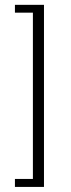

<svg xmlns="http://www.w3.org/2000/svg" viewBox="-20 -585 286 778"><path d="M40.5 172.4V140.1H113.3V-533.7H40.5V-565.4H158.2V172.4Z"/></svg>

Font: Lateef ExtraLight
Style: Regular
Weight: 200
Designer: SIL International
Foundry: SIL International
Version: Version 4.200